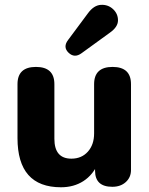

<svg xmlns="http://www.w3.org/2000/svg" viewBox="-20 -784 631 812"><path d="M238 8Q54 8 54 -200V-428Q54 -501 132 -501Q210 -501 210 -428V-197Q210 -113 282 -113Q325 -113 351.5 -142.5Q378 -172 378 -220V-428Q378 -501 456 -501Q534 -501 534 -428V-65Q534 -34 512 -14Q490 6 455 6Q382 6 382 -62V-98L395 -94Q373 -44 332.5 -18Q292 8 238 8ZM325 -559Q295 -537 270 -561Q245 -585 268 -615L352 -728Q377 -762 407 -763.5Q437 -765 458 -745.5Q479 -726 479 -698Q479 -670 445 -646Z"/></svg>

Font: Nunito VF Beta Light
Style: Regular
Weight: 300
Designer: Vernon Adams
Foundry: newtypography
Version: Version 3.001